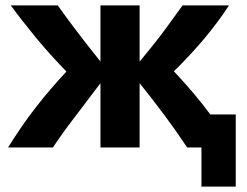

<svg xmlns="http://www.w3.org/2000/svg" viewBox="-20 -546 913 711"><path d="M726 145V0H673Q636 -56 591.5 -116Q547 -176 497 -238V0H352V-238Q301 -170 255 -110Q209 -50 176 0H10Q60 -81 113 -149Q166 -217 226 -281Q163 -346 111.5 -408.5Q60 -471 20 -526H194Q220 -489 256.5 -440.5Q293 -392 352 -318V-526H497V-318Q558 -391 594 -440.5Q630 -490 656 -526H828Q791 -469 741 -408.5Q691 -348 624 -282Q666 -237 698 -199Q730 -161 759 -122H853V145Z"/></svg>

Font: Ubuntu Sans ExtraBold
Style: Regular
Weight: 800
Designer: Dalton Maag Ltd
Foundry: Dalton Maag Ltd
Version: Version 1.006; ttfautohint (v1.8.4.7-5d5b)